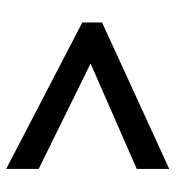

<svg xmlns="http://www.w3.org/2000/svg" viewBox="6 -630 552 603"><g transform="rotate(-90 281.5 -329.0)"><path d="M52 -175 383 -320 52 -483V-585L512 -346V-284L52 -73Z"/></g></svg>

Font: Noto Sans Devanagari SemiBold
Style: Regular
Weight: 600
Version: Version 2.003